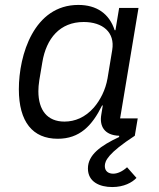

<svg xmlns="http://www.w3.org/2000/svg" viewBox="-20 -548 640 775"><path d="M432.9 207C480.1 207 513.1 188.9 530.9 170.1L492.9 127.1C474.1 144.2 453.8 153.1 437.1 153.1C419 153.1 403.1 144.2 403.1 122.2C403.1 100.9 416.9 70 524.1 0L535.9 -70H464.8L539.1 -516H460.9L446 -426.1H442.8C421.2 -492.9 370 -528.1 296.2 -528.1C116.8 -528.1 56.1 -326 56.1 -187.9C56.1 -56.1 111.9 12.1 213.1 12.1C301.8 12.1 351.9 -40.8 392 -122.2H394.9L388.8 -84.9C381 -39.1 400.9 -2.1 460.9 0V5C386 40.1 334.9 77.1 334.9 132.1C334.9 186.1 382.1 207 432.9 207ZM134.9 -180C134.9 -192.8 136 -207 138.8 -225.1L150.9 -296.9C166.9 -393.1 221.9 -459.2 317.8 -459.2C394.2 -459.2 445 -418 432.9 -345.9L414.1 -231.9C405.9 -185 384.9 -144.2 359 -114C323.9 -73.9 282 -57.2 240.1 -57.2C171.2 -57.2 134.9 -103 134.9 -180Z"/></svg>

Font: Margiela Mono Italic Italic
Style: Regular
Weight: 400
Designer: Mike Abbink, Paul van der Laan, Pieter van Rosmalen
Foundry: Bold Monday
Version: Version 2.003 2021